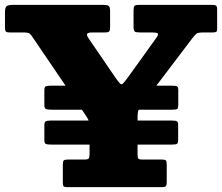

<svg xmlns="http://www.w3.org/2000/svg" viewBox="-28 -770 913 790"><path d="M181 -274Q163.5 -274 159 -270Q154.5 -266 154.5 -255V-193.5Q154.5 -181.5 160 -178.2Q165.5 -175 186 -175H677Q697 -175 701 -178.8Q705 -182.5 705 -194.5V-256Q705 -267 700.8 -270.5Q696.5 -274 678.5 -274ZM181 -417.5Q163 -417.5 158.8 -413.8Q154.5 -410 154.5 -399V-337.5Q154.5 -325.5 160 -322Q165.5 -318.5 186 -318.5H677.5Q698 -318.5 701.8 -322.2Q705.5 -326 705.5 -338V-399.5Q705.5 -410.5 701.2 -414Q697 -417.5 679 -417.5ZM230.5 -17.5Q230.5 -6.5 234.2 -3.2Q238 0 248 0H638.5Q650.5 0 654.2 -3.8Q658 -7.5 658 -19.5V-92.5Q658 -105.5 654.8 -109.5Q651.5 -113.5 639 -113.5H558Q543.5 -113.5 540.8 -117.8Q538 -122 538 -136V-286.5Q538 -310 542.8 -319Q547.5 -328 557 -340.5L764 -613.5Q773.5 -625.5 779.8 -631Q786 -636.5 809 -636.5H846Q857 -636.5 861.2 -638.8Q865.5 -641 865.5 -652V-730.5Q865.5 -744 860.8 -747Q856 -750 843.5 -750H544.5Q529.5 -750 525.5 -746Q521.5 -742 521.5 -726V-660.5Q521.5 -644 526.5 -640.2Q531.5 -636.5 548 -636.5H597Q615.5 -636.5 620.8 -632.5Q626 -628.5 614 -612.5L497.5 -450.5Q485 -433.5 478.8 -427Q472.5 -420.5 466.5 -425.8Q460.5 -431 448 -449L337 -611.5Q327 -626 330.8 -631.2Q334.5 -636.5 353.5 -636.5H403Q417.5 -636.5 421.2 -640.8Q425 -645 425 -659.5V-724Q425 -742 418.5 -746Q412 -750 395.5 -750H25.5Q6.5 -750 -0.5 -744.8Q-7.5 -739.5 -7.5 -719.5V-658.5Q-7.5 -644.5 -4.2 -640.5Q-1 -636.5 13 -636.5H66Q88 -636.5 93.8 -632Q99.5 -627.5 107.5 -615L326 -293.5Q334 -282 337.2 -272.5Q340.5 -263 340.5 -242V-136.5Q340.5 -122 337 -117.8Q333.5 -113.5 319 -113.5H251Q237.5 -113.5 234 -109.5Q230.5 -105.5 230.5 -91.5Z"/></svg>

Font: Besley ExtraBold
Style: Regular
Weight: 800
Designer: Owen Earl
Foundry: indestructible type*
Version: Version 2.001